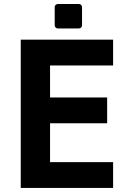

<svg xmlns="http://www.w3.org/2000/svg" viewBox="-20 -924 642 944"><path d="M264.2 -784.2H368.2C376.5 -784.2 383.3 -791 383.3 -799.3V-889.2C383.3 -897.5 376.5 -904.3 368.2 -904.3H264.2C255.9 -904.3 249 -897.5 249 -889.2V-799.3C249 -791 255.9 -784.2 264.2 -784.2ZM82 0H536.1V-127H226.1V-317.9H506.8V-444.8H226.1V-602.1H536.1V-729H82Z"/></svg>

Font: Hack
Style: Bold
Weight: 700
Monospace: yes
Designer: Christopher Simpkins
Foundry: Christopher Simpkins
Version: Version 2.010